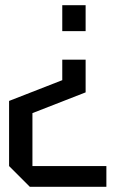

<svg xmlns="http://www.w3.org/2000/svg" viewBox="-20 -580 445 740"><path d="M310 -560V-460H220V-560ZM220 -350H310V-224L105 -144V60H390V140H95L15 60V-191L220 -271Z"/></svg>

Font: Tektur SemiCondensed
Style: Regular
Weight: 400
Width: 4
Designer: Adam Jagosz
Foundry: Adam Jagosz
Version: Version 1.005;gftools[0.9.30]